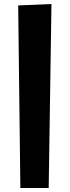

<svg xmlns="http://www.w3.org/2000/svg" viewBox="-20 -859 345 953"><path d="M235.4 -838.9 221.7 74.2H81.1L70.3 -832Z"/></svg>

Font: Fontdiner Swanky
Style: Regular
Weight: 400
Designer: Font Diner, Inc
Foundry: Font Diner, Inc
Version: Version 1.001